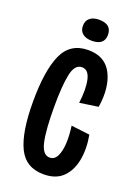

<svg xmlns="http://www.w3.org/2000/svg" viewBox="-133 -730 573 798"><g transform="rotate(20 153.5 -330.5)"><path d="M165 11Q86 11 53.5 -56Q21 -123 21 -258Q21 -396 53 -467Q85 -538 165 -538Q239 -538 269 -479.5Q299 -421 285 -331L203 -319Q211 -382 202 -422Q193 -462 164 -462Q132 -462 121.5 -411.5Q111 -361 111 -269Q111 -165 122.5 -114Q134 -63 165 -63Q186 -63 197 -84.5Q208 -106 210 -141.5Q212 -177 206 -219L288 -209Q299 -149 289.5 -99Q280 -49 249.5 -19Q219 11 165 11ZM163 -579Q138 -579 123 -591Q108 -603 108 -625Q108 -648 123 -660Q138 -672 163 -672Q219 -672 219 -625Q219 -579 163 -579Z"/></g></svg>

Font: Bricolage Grotesque 96pt Condensed
Style: Regular
Weight: 400
Width: 3
Designer: Mathieu Triay
Foundry: Atelier Triay
Version: Version 1.001; ttfautohint (v1.8.4.7-5d5b);gftools[0.9.33.de